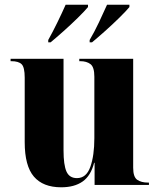

<svg xmlns="http://www.w3.org/2000/svg" viewBox="-20 -786 678 816"><path d="M240 10Q163 10 124 -35.5Q85 -81 85 -182V-456Q85 -500 72 -513Q59 -526 28 -526H25V-536H250V-147Q250 -85 262.5 -57Q275 -29 307 -29Q347 -29 364 -77Q381 -125 381 -199V-460Q381 -501 364.5 -513.5Q348 -526 321 -526H317V-536H546V-73Q546 -34 563 -22Q580 -10 609 -10H613V0H382V-94H380Q366 -39 331 -14.5Q296 10 240 10ZM185 -616Q204 -650 224 -691Q244 -732 259 -766H354V-756Q340 -739 311 -710.5Q282 -682 250 -653.5Q218 -625 195 -606H185ZM361 -616Q381 -650 400.5 -691Q420 -732 435 -766H530V-756Q516 -739 487 -710.5Q458 -682 426 -653.5Q394 -625 371 -606H361Z"/></svg>

Font: Noto Serif Display SemiCondensed ExtraBold
Style: Regular
Weight: 800
Width: 4
Designer: Monotype Design Team
Foundry: Monotype Imaging Inc.
Version: Version 2.009